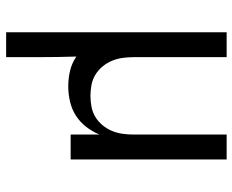

<svg xmlns="http://www.w3.org/2000/svg" viewBox="-88 -472 775 640"><g transform="rotate(90 300.0 -152.5)"><path d="M88 215V-520H171V-210Q171 -192 173.5 -173.5Q176 -155 183 -138Q190 -121 202 -106.5Q214 -92 229.5 -82.5Q245 -73 263.5 -69.5Q282 -66 300 -66Q318 -66 336.5 -69.5Q355 -73 370.5 -82.5Q386 -92 398 -106.5Q410 -121 417 -138Q424 -155 426.5 -173.5Q429 -192 429 -210V-520H512V0H429V-96Q419 -72 403 -51.5Q387 -31 366 -17.5Q345 -4 319.5 2Q294 8 268 8Q242 8 216.5 2Q191 -4 169 -19Q170 13 170.5 44.5Q171 76 171 107V215Z"/></g></svg>

Font: Iosevka Aile
Style: Regular
Weight: 400
Designer: Belleve Invis
Foundry: Belleve Invis
Version: Version 28.0.1; ttfautohint (v1.8.4)